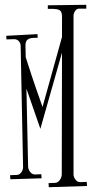

<svg xmlns="http://www.w3.org/2000/svg" viewBox="-20 -759 389 799"><path d="M238 -605 157 -314C119 -421 98 -485 87 -521L86 -570C86 -604 112 -601 137 -602L136 -617L6 -610L7 -595C18 -595 28 -596 39 -596C56 -596 66 -582 66 -567L76 -65C77 -51 66 -31 50 -31L22 -30L23 -13L153 -17L152 -34L124 -33C109 -33 97 -52 97 -66L90 -390L148 -223L238 -540L237 -33C237 -19 226 1 210 2L182 3L183 20L342 15L341 -2L313 -1C298 -1 286 -19 286 -33V-694C286 -705 295 -723 308 -723H339V-739L179 -737V-722C246 -724 238 -714 238 -652Z"/></svg>

Font: Bigelow Rules
Style: Regular
Weight: 400
Designer: Astigmatic (AOETI)
Foundry: Astigmatic (AOETI)
Version: Version 1.000